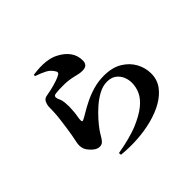

<svg xmlns="http://www.w3.org/2000/svg" viewBox="-184 -1051 1368 1368"><g transform="rotate(-45 500.0 -367.0)"><path d="M328 36Q390 26 446 11Q502 -4 536 -18Q619 -53 665 -90.5Q711 -128 729.5 -169Q748 -210 748 -253Q748 -284 735.5 -314Q723 -344 696.5 -364Q670 -384 627 -384Q585 -384 543 -361.5Q501 -339 463.5 -306Q426 -273 396 -239Q366 -205 349 -181Q334 -160 322.5 -139.5Q311 -119 298 -105.5Q285 -92 264 -92Q230 -92 196 -131Q180 -148 173 -165Q166 -182 166 -203Q166 -219 170.5 -238.5Q175 -258 181 -292Q185 -312 190 -348.5Q195 -385 200 -422.5Q205 -460 206 -483Q207 -500 207.5 -512Q208 -524 208 -545Q208 -567 218.5 -590.5Q229 -614 257 -617Q277 -620 309 -627.5Q341 -635 372 -645.5Q403 -656 418 -666Q432 -676 423 -691Q404 -725 371 -742Q338 -759 292 -775L294 -787Q371 -798 423 -791Q475 -784 507 -766Q556 -741 584.5 -702.5Q613 -664 613 -611Q613 -589 600.5 -575.5Q588 -562 559 -562Q540 -562 522 -566Q504 -570 485.5 -574.5Q467 -579 444 -582Q423 -585 397 -585.5Q371 -586 348.5 -585Q326 -584 313 -582Q299 -581 294.5 -575Q290 -569 290 -564Q290 -551 299 -533Q308 -515 310 -490Q312 -467 312 -450Q312 -433 310 -410Q309 -383 304 -358.5Q299 -334 300 -319Q301 -304 313 -310Q331 -318 363 -337.5Q395 -357 438.5 -378.5Q482 -400 533.5 -415Q585 -430 642 -430Q725 -430 780.5 -396.5Q836 -363 864 -311Q892 -259 892 -203Q892 -142 859 -96Q826 -50 769.5 -17.5Q713 15 640.5 34Q568 53 488.5 58Q409 63 330 55Z"/></g></svg>

Font: Noto Serif SC ExtraLight Black
Style: Regular
Weight: 900
Version: Version 2.002-H1;hotconv 1.1.0;makeotfexe 2.6.0